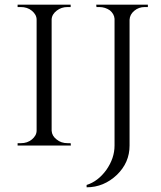

<svg xmlns="http://www.w3.org/2000/svg" viewBox="-20 -620 685 818"><path d="M55 -10C55 -10 55 0 55 0C55 0 282 0 282 0C282 0 281 -10 281 -10C281 -10 268 -10 268 -10C268 -10 268 -10 268 -10C250 -10 234 -15 221 -26C208 -36 201 -48 200 -63C200 -63 200 -538 200 -538C200 -538 200 -538 200 -538C201 -553 209 -565 222 -575C235 -585 250 -590 268 -590C268 -590 281 -590 281 -590C281 -590 281 -600 281 -600C281 -600 55 -600 55 -600C55 -600 55 -590 55 -590C55 -590 68 -590 68 -590C68 -590 68 -590 68 -590C87 -590 103 -585 116 -574C129 -563 136 -551 136 -536C136 -536 136 -64 136 -64C136 -64 136 -64 136 -64C136 -49 129 -37 116 -26C103 -15 87 -10 69 -10C69 -10 55 -10 55 -10ZM610 -590C610 -590 610 -600 610 -600C610 -600 390 -600 390 -600C390 -600 391 -590 391 -590C391 -590 403 -590 403 -590C403 -590 403 -590 403 -590C420 -590 435 -585 448 -576C460 -566 467 -554 468 -540C468 -540 468 0 468 0C468 0 468 0 468 0C468 37 456 71 433 104C409 137 381 158 349 168C349 168 349 178 349 178C349 178 349 178 349 178C398 178 441 160 478 125C514 90 532 49 532 0C532 0 532 -536 532 -536C532 -536 532 -536 532 -536C533 -551 539 -563 552 -574C565 -585 580 -590 597 -590C597 -590 610 -590 610 -590Z"/></svg>

Font: Cinzel Utterance
Style: Regular
Weight: 500
Designer: Natanael Gama
Foundry: ""
Version: ""